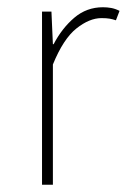

<svg xmlns="http://www.w3.org/2000/svg" viewBox="-20 -510 350 530"><path d="M96 0V-478H122L126 -388H128Q151 -432 185 -461Q219 -490 264 -490Q276 -490 287 -488Q298 -486 310 -480L300 -454Q291 -457 282.5 -458.5Q274 -460 260 -460Q227 -460 191 -431.5Q155 -403 126 -332V0Z"/></svg>

Font: Source Sans 3 VF
Style: Regular
Weight: 200
Designer: Paul D. Hunt
Foundry: Adobe
Version: Version 3.046;hotconv 1.0.118;makeotfexe 2.5.65603